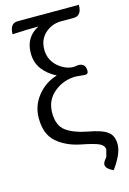

<svg xmlns="http://www.w3.org/2000/svg" viewBox="-146 -865 766 1139"><g transform="rotate(-15 237.0 -295.5)"><path d="M405 205Q339 176 369 136L383 117L394 75Q394 52 368 38Q342 24 255 7Q169 -10 112 -59Q55 -108 55 -207Q55 -285 104 -345Q153 -405 224 -425Q172 -451 140 -493Q109 -535 109 -592Q109 -691 194 -734Q119 -734 34 -729Q34 -796 84 -796H459Q459 -729 409 -729H333Q275 -729 233 -691Q192 -654 192 -592Q192 -531 237 -489Q283 -448 336 -448L357 -451Q407 -455 407 -405Q407 -384 386 -385L331 -390Q255 -390 197 -342Q140 -295 140 -217Q140 -140 185 -106Q231 -72 315 -56Q400 -41 433 -16Q467 8 467 63Q467 119 405 205Z"/></g></svg>

Font: Swei Half Moon CJK TC
Style: DemiLight
Weight: 350
Version: Version 2.125